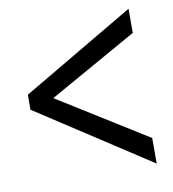

<svg xmlns="http://www.w3.org/2000/svg" viewBox="-66 -629 581 643"><g transform="rotate(-10 225.0 -307.5)"><path d="M416 -44 31 -295V-346L413 -571V-489L113 -320L416 -131Z"/></g></svg>

Font: Inconsolata SemiCondensed Medium
Style: Regular
Weight: 500
Width: 4
Monospace: yes
Designer: Raph Levien, Cyreal, Brenton Simpson
Foundry: Raph Levien, Cyreal, Google
Version: Version 3.001; ttfautohint (v1.8.2.53-6de2)